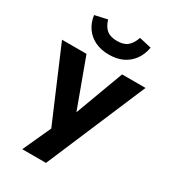

<svg xmlns="http://www.w3.org/2000/svg" viewBox="-219 -846 1007 1135"><g transform="rotate(30 285.0 -279.0)"><path d="M120 180 226 -52V32L0 -498H167L294 -153H282L410 -498H570L282 180ZM284 -560Q229 -560 188.5 -579.5Q148 -599 123 -634.5Q98 -670 91 -719L176 -738Q189 -695 214 -674.5Q239 -654 285 -654Q330 -654 355 -675Q380 -696 394 -738L477 -719Q468 -668 441.5 -632.5Q415 -597 375.5 -578.5Q336 -560 284 -560Z"/></g></svg>

Font: Nunito Sans 9pt ExtraBold
Style: Regular
Weight: 800
Version: Version 3.101;gftools[0.9.27]